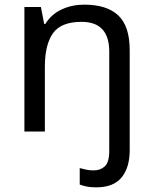

<svg xmlns="http://www.w3.org/2000/svg" viewBox="-20 -566 658 826"><path d="M394 240Q370 240 353 236.5Q336 233 323 228V157Q337 161 351 164Q365 167 383 167Q412 167 431 149.5Q450 132 450 83V-344Q450 -472 331 -472Q242 -472 207.5 -422.5Q173 -373 173 -279V0H85V-536H156L170 -463H175Q201 -505 245.5 -525.5Q290 -546 342 -546Q440 -546 489 -499.5Q538 -453 538 -350V80Q538 155 503 197.5Q468 240 394 240Z"/></svg>

Font: Noto Sans Old Italic
Style: Regular
Weight: 400
Designer: Monotype Design Team
Foundry: Monotype Imaging Inc.
Version: Version 2.003; ttfautohint (v1.8.4.7-5d5b)